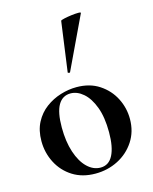

<svg xmlns="http://www.w3.org/2000/svg" viewBox="-112 -806 714 894"><g transform="rotate(-15 244.5 -359.0)"><path d="M237 13Q174 13 128 -16Q82 -45 57 -93.5Q32 -142 32 -198Q32 -250 52 -288Q72 -326 105 -350.5Q138 -375 177 -387Q216 -399 254 -399Q318 -399 363.5 -369Q409 -339 433 -292Q457 -245 457 -192Q457 -131 426.5 -84.5Q396 -38 346 -12.5Q296 13 237 13ZM267 -8Q307 -8 327 -47Q347 -86 347 -157Q347 -230 328.5 -279Q310 -328 281 -353Q252 -378 220 -378Q181 -378 160.5 -343Q140 -308 140 -235Q140 -167 157 -115.5Q174 -64 203 -36Q232 -8 267 -8ZM244 -474Q243 -471 237.5 -472.5Q232 -474 233 -476L266 -716Q268 -719 283.5 -722.5Q299 -726 318.5 -728.5Q338 -731 352 -731Q366 -731 364 -727Z"/></g></svg>

Font: Cormorant Light
Style: Bold
Weight: 700
Version: Version 4.000